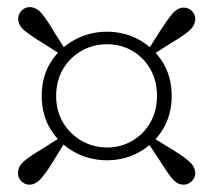

<svg xmlns="http://www.w3.org/2000/svg" viewBox="-20 -626 591 532"><path d="M398.6 -471.2 386.9 -482.4 421.8 -537.3Q441 -567.7 456.2 -586.3Q471.5 -604.9 489.4 -604.9Q502.1 -604.9 511.5 -595.7Q521 -586.4 521 -573.9Q521 -555 502.9 -539.8Q484.8 -524.5 453.6 -506.6ZM135.6 -360.3Q135.6 -317.9 155.2 -285.6Q174.8 -253.3 207.2 -235.3Q239.6 -217.3 276.6 -217.3Q314.8 -217.3 346.4 -235.8Q378 -254.3 396.5 -286.5Q415 -318.7 415 -360.3Q415 -402.5 396.5 -434.7Q378 -466.9 346.4 -485.2Q314.8 -503.4 276.6 -503.4Q238 -503.4 205.9 -485.2Q173.8 -466.9 154.7 -434.7Q135.6 -402.5 135.6 -360.3ZM95.6 -360.3Q95.6 -413.6 120.5 -453.4Q145.5 -493.3 186.7 -515.7Q227.9 -538.1 276.6 -538.1Q324.8 -538.1 365.5 -515.7Q406.1 -493.3 430.9 -453.4Q455.7 -413.6 455.7 -360.3Q455.7 -307.3 430.9 -267Q406.1 -226.8 365.5 -204.4Q324.8 -181.9 276.6 -181.9Q227.9 -181.9 186.7 -204.4Q145.5 -226.8 120.5 -267Q95.6 -307.3 95.6 -360.3ZM164.1 -483.9 152.9 -472 98.8 -506.6Q67.8 -525.3 49.1 -540.3Q30.4 -555.2 30.4 -573.9Q30.4 -587.4 40 -596.8Q49.7 -606.3 62.2 -606.3Q80.9 -606.3 96.2 -587.8Q111.6 -569.3 129.5 -538.1ZM152.1 -248.4 163.9 -238.5 129.5 -182.5Q111.6 -152.3 95.4 -133.3Q79.3 -114.3 61.4 -114.3Q48.7 -114.3 39.2 -123.8Q29.8 -133.2 29.8 -146.5Q29.8 -165.6 48.3 -180.8Q66.8 -195.9 98 -214.1ZM385.9 -236.5 397.8 -248.4 453.3 -214.1Q483.8 -195.9 502.4 -180.3Q521 -164.6 521 -145.9Q521 -133.2 511.1 -123.8Q501.3 -114.3 488.6 -114.3Q470.5 -114.3 455.6 -132.9Q440.8 -151.5 421.8 -182.5Z"/></svg>

Font: Noto Serif JP
Style: Regular
Weight: 200
Designer: Ryoko NISHIZUKA 西塚涼子 (kana & ideographs); Frank Grießhammer (Latin, Greek & Cyrillic); Wenlong ZHANG 张文龙 (bopomofo); San
Foundry: Adobe
Version: Version 2.001;hotconv 1.1.0;makeotfexe 2.6.0